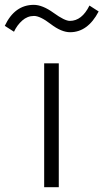

<svg xmlns="http://www.w3.org/2000/svg" viewBox="-94 -775 429 795"><path d="M-74.2 -668Q-33.2 -754.9 45.9 -754.9Q82 -754.9 127.9 -721.7Q173.8 -688.5 195.3 -688.5Q245.1 -688.5 276.4 -752L314.5 -727.5Q269.5 -641.6 196.3 -641.6Q160.2 -641.6 116.2 -675.3Q72.3 -709 46.9 -709Q19.5 -709 -2 -689.9Q-23.4 -670.9 -36.1 -643.6ZM88.9 0V-512.7H149.4V0Z"/></svg>

Font: Gothic A1 Light
Style: Regular
Weight: 300
Version: Version 2.50